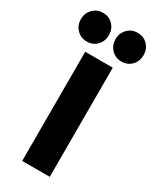

<svg xmlns="http://www.w3.org/2000/svg" viewBox="-287 -1014 882 1080"><g transform="rotate(30 153.5 -474.5)"><path d="M63 0V-709H242V0ZM41 -763Q2 -763 -24 -790Q-50 -817 -50 -856Q-50 -895 -24 -922Q2 -949 41 -949Q81 -949 106.5 -922Q132 -895 132 -856Q132 -817 106.5 -790Q81 -763 41 -763ZM266 -763Q227 -763 201 -790Q175 -817 175 -856Q175 -895 201 -922Q227 -949 266 -949Q306 -949 331.5 -922Q357 -895 357 -856Q357 -817 331.5 -790Q306 -763 266 -763Z"/></g></svg>

Font: Outfit Thin ExtraBold
Style: Regular
Weight: 800
Version: Version 1.100;gftools[0.9.27]